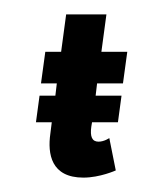

<svg xmlns="http://www.w3.org/2000/svg" viewBox="-20 -243 197 267"><path d="M65 -171H43L37 -127H59L57 -110H35L30 -73H52L50 -57C46 -29 51 4 96 4C119 4 141 -6 141 -6L132 -51C132 -51 125 -46 117 -46C108 -46 105 -53 107 -67L108 -73H144L149 -110H113L115 -127H151L157 -171H121L128 -223H72Z"/></svg>

Font: Hussar Tani
Style: DwaKurs
Weight: 700
Foundry: Cannot Into Space Fonts
Version: Version 0.92